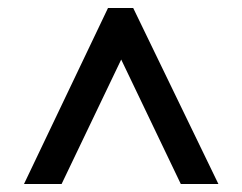

<svg xmlns="http://www.w3.org/2000/svg" viewBox="-20 -537 606 480"><path d="M40 -77 250 -517H313L526 -77H432L262 -432H304L134 -77Z"/></svg>

Font: Rokkitt SemiBold
Style: Regular
Weight: 600
Designer: Vernon Adams
Foundry: Vernon Adams
Version: Version 3.103